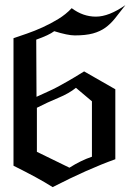

<svg xmlns="http://www.w3.org/2000/svg" viewBox="-20 -722 519 764"><path d="M478.9 -701.6Q413.2 -655.8 361.6 -655.8Q310 -655.8 265.3 -689.5Q242.1 -664.7 211.8 -646.3Q181.6 -627.9 149.7 -613.4Q117.9 -598.9 86.8 -588.2Q55.8 -577.4 33.7 -570V-62.6Q85.3 -36.8 122.1 -16.8Q158.9 3.2 189.5 22.6Q330 -49.5 438.9 -88.4V-366.8L314.7 -437.9Q273.2 -412.1 249.5 -398.7Q225.8 -385.3 208.2 -375.8Q190.5 -366.3 172.6 -358.4Q154.7 -350.5 125.3 -336.8L124.2 -564.2Q174.7 -582.1 195.8 -597.9Q249.5 -581.1 277.4 -581.1Q321.1 -581.1 349.7 -588.9Q378.4 -596.8 399.2 -611.8Q420 -626.8 437.9 -649.2Q455.8 -671.6 478.9 -701.6ZM345.8 -98.4Q301.1 -83.2 256.3 -54.7L126.8 -117.9V-293.2Q168.9 -314.7 212.1 -332.6Q255.3 -350.5 282.1 -372.6L345.8 -318.9Z"/></svg>

Font: MM Bagan
Style: Regular
Weight: 400
Designer: Khon Soe Zaw Thu
Version: Version 1.00 July 10, 2016, initial release